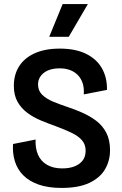

<svg xmlns="http://www.w3.org/2000/svg" viewBox="-20 -911 600 944"><path d="M283 13Q217 13 170 -3.5Q123 -20 94 -49.5Q65 -79 53 -118.5Q41 -158 44 -203L155 -225Q153 -182 167 -150Q181 -118 211.5 -100.5Q242 -83 286 -83Q321 -83 346.5 -93Q372 -103 386.5 -122Q401 -141 401 -170Q401 -201 383 -221.5Q365 -242 333 -257.5Q301 -273 258 -289Q219 -303 181.5 -318.5Q144 -334 114 -356.5Q84 -379 66 -411Q48 -443 48 -489Q48 -544 74 -585Q100 -626 150.5 -649Q201 -672 274 -672Q351 -672 403 -646.5Q455 -621 481 -575.5Q507 -530 506 -469L392 -447Q394 -478 386.5 -501.5Q379 -525 363 -541.5Q347 -558 324.5 -566.5Q302 -575 273 -575Q240 -575 216.5 -565Q193 -555 180 -537Q167 -519 167 -496Q167 -465 187.5 -445Q208 -425 240.5 -411.5Q273 -398 309 -386Q346 -374 383.5 -357.5Q421 -341 452.5 -317.5Q484 -294 502.5 -258.5Q521 -223 521 -173Q521 -120 496 -78Q471 -36 418.5 -11.5Q366 13 283 13ZM318 -730H222L288 -891H412Z"/></svg>

Font: Bricolage Grotesque SemiCondensed SemiBold
Style: Regular
Weight: 600
Width: 4
Designer: Mathieu Triay
Foundry: Atelier Triay
Version: Version 1.001;gftools[0.9.33.dev8+g029e19f]